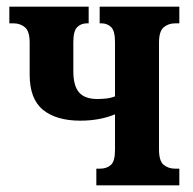

<svg xmlns="http://www.w3.org/2000/svg" viewBox="-20 -556 578 576"><path d="M269 0V-50H280Q300 -50 312.5 -61Q325 -72 325 -106V-213Q279 -194 221 -194Q149 -194 109 -226.5Q69 -259 69 -332V-428Q69 -462 55 -474Q41 -486 20 -486H8V-536H246V-486H241Q223 -486 211.5 -474.5Q200 -463 200 -430V-342Q200 -299 217 -279Q234 -259 272 -259Q285 -259 299 -260.5Q313 -262 325 -267V-430Q325 -463 313.5 -474.5Q302 -486 284 -486H279V-536H518V-486H506Q485 -486 471 -474Q457 -462 457 -428V-108Q457 -73 471 -61.5Q485 -50 506 -50H518V0Z"/></svg>

Font: Noto Serif ExtraCondensed
Style: Bold
Weight: 700
Width: 2
Designer: Monotype Design Team
Foundry: Monotype Imaging Inc.
Version: Version 2.014; ttfautohint (v1.8.4.7-5d5b)